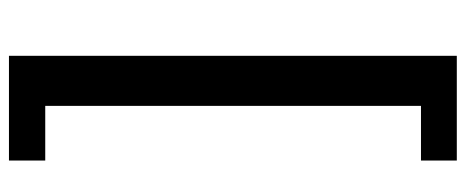

<svg xmlns="http://www.w3.org/2000/svg" viewBox="-318 -524 1015 418"><g transform="rotate(-90 189.0 -315.5)"><path d="M48 172V94H167V-724H48V-803H276V172Z"/></g></svg>

Font: Source Han Sans TC
Style: Bold
Weight: 700
Designer: Ryoko NISHIZUKA Ë•øÂ°öÊ∂ºÂ≠ê (kana, bopomofo & ideographs); Paul D. Hunt (Latin, Greek & Cyrillic); Sandoll Communicatio
Foundry: Adobe
Version: Version 2.004;hotconv 1.0.118;makeotfexe 2.5.65603